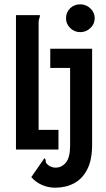

<svg xmlns="http://www.w3.org/2000/svg" viewBox="-20 -693 490 890"><path d="M352 -544Q325 -544 305.5 -563Q286 -582 286 -608Q286 -636 305 -654.5Q324 -673 352 -673Q379 -673 399 -654Q419 -635 419 -608Q419 -582 399 -563Q379 -544 352 -544ZM54 0V-623H165Q165 -613 162 -607Q159 -601 159 -588V-91H251V0ZM236 177Q204 177 175 164.5Q146 152 125 128L186 40Q193 47 192 55.5Q191 64 210 77Q216 80 222.5 82Q229 84 238 84Q266 84 285.5 60.5Q305 37 305 -19V-378H213V-467H407V-23Q407 48 384.5 92Q362 136 323.5 156.5Q285 177 236 177Z"/></svg>

Font: Inconsolata SemiCondensed Bold
Style: Regular
Weight: 700
Width: 4
Monospace: yes
Designer: Raph Levien, Cyreal, Brenton Simpson
Foundry: Raph Levien, Cyreal, Google
Version: Version 3.001; ttfautohint (v1.8.2.53-6de2)